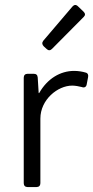

<svg xmlns="http://www.w3.org/2000/svg" viewBox="-20 -758 377 778"><path d="M318.4 -710.9 295.9 -732.4C288.1 -740.2 280.3 -739.3 273.4 -731.4L155.3 -592.8C149.4 -585 150.4 -577.1 157.2 -570.3L168.9 -559.6C175.8 -552.7 183.6 -552.7 190.4 -559.6L319.3 -689.5C326.2 -696.3 326.2 -703.1 318.4 -710.9ZM280.3 -470.7C224.6 -470.7 171.9 -439.5 138.7 -380.9H136.7L132.8 -444.3C131.8 -455.1 126 -459 116.2 -459H91.8C82 -459 76.2 -453.1 76.2 -443.4V-15.6C76.2 -5.9 82 0 91.8 0H127.9C137.7 0 143.6 -5.9 143.6 -15.6V-277.3C143.6 -354.5 213.9 -411.1 272.5 -411.1C285.2 -411.1 299.8 -408.2 311.5 -405.3C321.3 -401.4 329.1 -405.3 331.1 -415L336.9 -445.3C338.9 -454.1 335.9 -461.9 327.1 -463.9C314.5 -467.8 296.9 -470.7 280.3 -470.7Z"/></svg>

Font: Ed Sans Neue Light
Style: Regular
Weight: 300
Designer: Stephen Hutchings
Version: Version 1.004;PS 001.004;hotconv 1.0.88;makeotf.lib2.5.64775